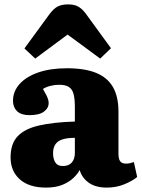

<svg xmlns="http://www.w3.org/2000/svg" viewBox="-20 -838 643 872"><path d="M189 14Q112 14 70 -23.5Q28 -61 28 -123Q28 -185 60 -219Q92 -253 157 -268Q222 -283 320 -286V-352Q320 -387 314.5 -409.5Q309 -432 293.5 -442.5Q278 -453 249 -453Q229 -453 209 -448Q189 -443 175 -434Q184 -419 190 -407Q196 -395 198.5 -386.5Q201 -378 201 -370Q201 -347 179.5 -331Q158 -315 114 -315Q76 -315 57.5 -333Q39 -351 39 -380Q39 -423 69 -456.5Q99 -490 154 -509Q209 -528 284 -528Q365 -528 416.5 -507Q468 -486 493 -442.5Q518 -399 518 -332V-140Q518 -117 525.5 -106Q533 -95 552 -95Q562 -95 571 -97Q580 -99 588 -102L603 -34Q581 -16 544.5 -1Q508 14 465 14Q413 14 382 -9Q351 -32 342 -66Q332 -47 312 -28.5Q292 -10 262 2Q232 14 189 14ZM265 -84Q283 -84 295 -91Q307 -98 313.5 -111.5Q320 -125 320 -144V-212Q286 -212 264 -205Q242 -198 231.5 -182.5Q221 -167 221 -142Q221 -117 231 -100.5Q241 -84 265 -84ZM140 -572 91 -618 202 -770Q224 -800 243 -809Q262 -818 288 -818Q313 -818 328 -811.5Q343 -805 355.5 -792.5Q368 -780 382 -759L484 -619L435 -572L287 -681Z"/></svg>

Font: Literata ExtraBold
Style: Regular
Weight: 800
Designer: Latin by Veronika Burian and Jose Scaglione. Greek by Irene Vlachou. Cyrillic by Vera Evstafieva.
Foundry: TypeTogether
Version: Version 3.103;gftools[0.9.29]